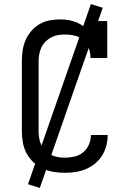

<svg xmlns="http://www.w3.org/2000/svg" viewBox="-20 -838 640 940"><path d="M297 8Q270 8 242 3.5Q214 -1 189 -13Q164 -25 143.5 -44Q123 -63 110 -87.5Q97 -112 92 -139.5Q87 -167 87 -195V-540Q87 -566 91 -592Q95 -618 105.5 -642Q116 -666 133 -686Q150 -706 173 -719.5Q196 -733 222 -738Q248 -743 274 -743Q295 -743 316.5 -739.5Q338 -736 358 -727Q378 -718 394.5 -704Q411 -690 423 -672V-735H505V-554H423Q423 -578 415 -601Q407 -624 389 -640.5Q371 -657 347.5 -663Q324 -669 300 -669Q283 -669 265.5 -666.5Q248 -664 232.5 -656Q217 -648 204 -635.5Q191 -623 183.5 -607.5Q176 -592 172.5 -574.5Q169 -557 169 -540V-195Q169 -178 172 -160.5Q175 -143 182.5 -127.5Q190 -112 202.5 -99.5Q215 -87 230.5 -79.5Q246 -72 263 -69Q280 -66 297 -66Q321 -66 344.5 -71.5Q368 -77 386.5 -92Q405 -107 415 -129.5Q425 -152 425 -175Q425 -176 425 -176.5Q425 -177 425 -177H507Q507 -177 507 -176Q507 -175 507 -174Q507 -148 500 -122.5Q493 -97 479 -75Q465 -53 444.5 -36.5Q424 -20 400 -10Q376 0 349.5 4Q323 8 297 8ZM175 82 117 64 425 -818 483 -800Z"/></svg>

Font: Iosevka Slab Extended
Style: Regular
Weight: 400
Width: 7
Monospace: yes
Designer: Belleve Invis
Foundry: Belleve Invis
Version: Version 11.1.1; ttfautohint (v1.8.3)